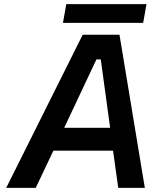

<svg xmlns="http://www.w3.org/2000/svg" viewBox="-20 -904 727 924"><path d="M283 -794 299 -884H685L669 -794ZM10 0 378 -737H555L677 0H549L524 -179H237L152 0ZM289 -289H510L465 -618H444Z"/></svg>

Font: Tomorrow Medium
Style: Italic
Weight: 500
Italic angle: -10°
Designer: Tony de Marco, Monica Rizzolli
Foundry: Just in Type
Version: Version 2.002